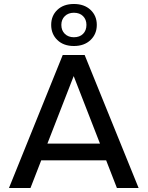

<svg xmlns="http://www.w3.org/2000/svg" viewBox="-20 -944 741 964"><path d="M25 0 295 -668H405L676 0H567L513 -139H187L133 0ZM218 -223H482L350 -562ZM351 -713Q299 -713 268 -743Q237 -773 237 -819Q237 -865 268 -894.5Q299 -924 351 -924Q403 -924 434.5 -894.5Q466 -865 466 -819Q466 -773 434.5 -743Q403 -713 351 -713ZM351 -757Q380 -757 397 -774Q414 -791 414 -819Q414 -846 397 -863Q380 -880 351 -880Q323 -880 305.5 -863Q288 -846 288 -819Q288 -791 305.5 -774Q323 -757 351 -757Z"/></svg>

Font: Gantari Medium
Style: Regular
Weight: 500
Designer: Anugrah Pasau
Foundry: Lafontype
Version: Version 1.000; ttfautohint (v1.8.4.7-5d5b)